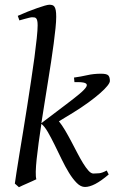

<svg xmlns="http://www.w3.org/2000/svg" viewBox="-20 -762 479 802"><path d="M214.8 -691.9Q214.8 -672.9 211.9 -644.3Q209 -615.7 204.3 -580.1Q199.7 -544.4 193.4 -503.7Q187 -462.9 180.2 -419.9Q173.3 -377 166.3 -333Q159.2 -289.1 152.8 -247.6L257.8 -327.1Q291.5 -352.5 313 -370.6Q334.5 -388.7 340.6 -399.7Q346.7 -410.6 335.2 -415.3Q323.7 -419.9 291 -418.9L289.1 -438Q317.9 -441.9 344.5 -448Q371.1 -454.1 401.9 -454.1Q425.3 -454.1 432.1 -447.3Q439 -440.4 439 -423.8Q439 -416.5 428.5 -403.3Q418 -390.1 397.7 -372.3Q377.4 -354.5 348.6 -333.5Q319.8 -312.5 283.2 -290L226.1 -255.4Q238.8 -239.7 252 -217.5Q265.1 -195.3 277.8 -171.1Q290.5 -147 303 -123Q315.4 -99.1 327.1 -80.1Q338.9 -61 349.6 -49.1Q360.4 -37.1 370.1 -37.1Q381.3 -37.1 394.3 -38.3Q407.2 -39.6 425.8 -49.8L434.1 -33.2Q401.9 -5.9 377.7 6.6Q353.5 19 335 19Q317.4 19 300.8 2.4Q284.2 -14.2 268.3 -40Q252.4 -65.9 237.3 -97.2Q222.2 -128.4 207.8 -157.7Q193.4 -187 179.7 -210.7Q166 -234.4 152.8 -244.6Q146.5 -203.1 141.4 -165.5Q136.2 -127.9 133.1 -97.4Q129.9 -66.9 129.4 -45.2Q128.9 -23.4 131.8 -13.2Q125 -9.8 115 -5.4Q105 -1 94.7 3.7Q84.5 8.3 74.7 12.5Q64.9 16.6 59.1 20L42 4.9Q43.9 -9.3 48.8 -41.3Q53.7 -73.2 60.8 -116.5Q67.9 -159.7 76.4 -211.4Q85 -263.2 93.3 -316.9Q101.6 -370.6 109.6 -423.3Q117.7 -476.1 123.8 -521.5Q129.9 -566.9 133.5 -602.1Q137.2 -637.2 137.2 -655.8Q137.2 -668 135.7 -674.8Q134.3 -681.6 131.3 -685.1Q128.4 -688.5 124 -689.2Q119.6 -689.9 113.8 -689.9Q109.9 -689.9 101.1 -687.7Q92.3 -685.5 83.5 -683.1Q73.2 -680.2 61 -676.8L54.2 -695.8Q74.7 -705.1 95.7 -713.4Q116.7 -721.7 134.8 -728Q152.8 -734.4 166.5 -738.3Q180.2 -742.2 186 -742.2Q192.9 -742.2 198.2 -740.7Q203.6 -739.3 207.3 -734.1Q210.9 -729 212.9 -719Q214.8 -709 214.8 -691.9Z"/></svg>

Font: Gentium Plus Am
Style: Italic
Weight: 400
Italic angle: -8°
Designer: J. Victor Gaultney, Annie Olsen, Iska Routamaa, Becca Hirsbrunner
Foundry: SIL International
Version: Version 5.000